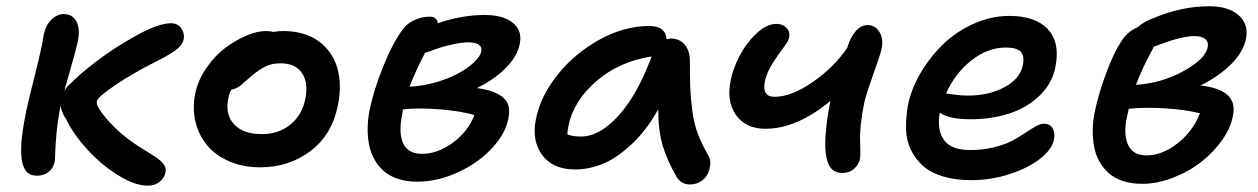

<svg xmlns="http://www.w3.org/2000/svg" viewBox="-20 -562 4017 613"><path d="M98.1 -1Q76.2 -1 64 -15.1Q51.8 -29.3 48.8 -57.4Q45.9 -85.4 49.8 -122.1Q53.7 -158.7 64 -209Q70.8 -241.7 89.1 -313.2Q107.4 -384.8 113.8 -418Q114.3 -421.9 116.7 -434.1Q119.1 -446.3 120.1 -453.1Q126.5 -482.9 144.8 -500Q163.1 -517.1 183.1 -517.1Q210.9 -517.1 223.6 -494.1Q236.3 -471.2 229 -433.1Q224.1 -407.7 206.5 -347.2Q189 -286.6 185.1 -271Q193.4 -286.1 207 -296.9Q231.9 -323.2 288.3 -366.5Q344.7 -409.7 415.5 -448.7Q486.3 -487.8 525.9 -487.8Q546.9 -487.8 558.1 -472.4Q569.3 -457 566.9 -439Q564.9 -427.2 556.9 -417Q548.8 -406.7 533.2 -396.5Q517.6 -386.2 506.3 -380.1Q495.1 -374 473.1 -362.8Q402.3 -327.1 347.2 -289.8Q292 -252.4 289.1 -238.8Q284.7 -221.7 329.3 -172.6Q374 -123.5 437 -85.9Q479.5 -59.6 488.3 -52.2Q512.2 -32.7 508.8 -13.2Q505.9 4.9 490.5 17.8Q475.1 30.8 452.1 30.8Q410.6 30.8 357.2 -2.4Q303.7 -35.6 259.3 -84.2Q214.8 -132.8 191.9 -180.2Q175.3 -204.1 173.8 -225.1Q165 -182.6 161.1 -143.6Q157.2 -104.5 156.5 -78.6Q155.8 -52.7 154.8 -45.9Q149.9 -24.4 134.5 -12.7Q119.1 -1 98.1 -1Z M810.1 -27.8Q755.9 -27.8 711.9 -46.9Q668 -65.9 641.4 -97.9Q614.7 -129.9 604.2 -172.9Q593.8 -215.8 603 -262.2Q611.8 -305.7 638.7 -344.7Q665.5 -383.8 698.7 -408.7Q731.9 -433.6 766.4 -448.2Q800.8 -462.9 827.6 -462.9Q842.8 -462.9 853 -460Q867.7 -462.9 883.8 -462.9Q952.1 -462.9 996.8 -430.7Q1041.5 -398.4 1056.9 -345Q1072.3 -291.5 1058.6 -225.1Q1040.5 -132.8 971.9 -80.3Q903.3 -27.8 810.1 -27.8ZM709 -248Q698.2 -196.8 727.3 -165.3Q756.3 -133.8 815.9 -133.8Q869.1 -133.8 906.5 -163.8Q943.8 -193.8 954.6 -245.1Q965.3 -297.9 944.1 -328.9Q922.9 -359.9 876 -359.9Q849.6 -359.9 829.3 -350.6Q809.1 -341.3 784.7 -320.8Q776.9 -314.5 764.6 -303.5Q752.4 -292.5 747.6 -288.8Q742.7 -285.2 734.9 -281Q727.1 -276.9 718.8 -275.9Q712.4 -266.1 709 -248Z M1312 18.1Q1277.8 18.1 1250.5 9Q1223.1 0 1205.1 -16.1Q1187 -32.2 1175 -53.7Q1163.1 -75.2 1158.2 -100.8Q1153.3 -126.5 1153.8 -153.6Q1154.3 -180.7 1159.7 -209Q1172.4 -272 1202.6 -347.7Q1232.9 -423.3 1265.6 -467.8Q1279.3 -487.3 1303.2 -498Q1327.1 -508.8 1351.6 -508.8Q1375 -508.8 1377.9 -487.8Q1454.1 -514.2 1527.8 -514.2Q1586.4 -514.2 1617.2 -489.3Q1647.9 -464.4 1639.6 -422.9Q1632.3 -383.3 1595.7 -345.9Q1559.1 -308.6 1502.9 -280.8Q1555.2 -273.9 1582.3 -253.9Q1609.4 -233.9 1605 -196.8Q1600.1 -144.5 1555.9 -94.5Q1511.7 -44.4 1445.1 -13.2Q1378.4 18.1 1312 18.1ZM1336.9 -393.1Q1306.2 -334.5 1287.6 -285.2Q1328.6 -287.1 1369.9 -298.8Q1411.1 -310.5 1441.7 -326.9Q1472.2 -343.3 1492.7 -362.3Q1513.2 -381.3 1516.6 -397.9Q1519.5 -411.6 1508.8 -419.2Q1498 -426.8 1476.6 -426.8Q1455.1 -426.8 1429 -421.1Q1402.8 -415.5 1386 -410.2Q1369.1 -404.8 1336.9 -393.1ZM1263.7 -195.8Q1252 -137.7 1267.3 -104.2Q1282.7 -70.8 1327.6 -70.8Q1377 -70.8 1425.5 -106.2Q1474.1 -141.6 1494.6 -194.8Q1451.2 -207.5 1384.5 -212.9Q1317.9 -218.3 1266.6 -212.9Q1266.1 -210 1265.1 -204.3Q1264.2 -198.7 1263.7 -195.8Z M1815.9 -21Q1745.1 -21 1711.2 -66.9Q1677.2 -112.8 1690.9 -181.2Q1705.1 -253.9 1759.8 -322.8Q1814.5 -391.6 1893.8 -435.3Q1973.1 -479 2052.7 -479Q2105 -479 2107.9 -437Q2117.7 -439 2121.6 -439Q2149.9 -439 2166.3 -419.2Q2182.6 -399.4 2182.6 -368.2Q2182.6 -310.5 2183.8 -280.5Q2185.1 -250.5 2190.2 -210Q2195.3 -169.4 2207.3 -136.7Q2219.2 -104 2239.7 -68.8Q2249 -55.2 2247.8 -38.6Q2246.6 -22 2239.7 -7.3Q2232.9 7.3 2217.3 17.1Q2201.7 26.9 2182.6 26.9Q2153.3 26.9 2138.7 0Q2110.4 -49.3 2096.2 -95.7Q2082 -142.1 2081.5 -212.9Q2043.5 -145 1995.6 -100.6Q1947.8 -56.2 1903.8 -38.6Q1859.9 -21 1815.9 -21ZM1794.9 -160.2Q1791.5 -144.5 1791.5 -132.8Q1808.6 -126 1834.5 -126Q1894 -126 1954.6 -192.6Q2015.1 -259.3 2060.5 -381.8Q1956.5 -365.7 1883.8 -302.7Q1811 -239.7 1794.9 -160.2Z M2423.8 -150.9Q2360.8 -150.9 2329.8 -194.8Q2298.8 -238.8 2313 -306.2Q2320.3 -343.3 2341.6 -384Q2362.8 -424.8 2395.3 -455.3Q2427.7 -485.8 2459 -485.8Q2478 -485.8 2490.7 -473.4Q2503.4 -460.9 2499 -440.9Q2497.1 -430.2 2480.5 -408.7Q2463.9 -387.2 2445.8 -358.4Q2427.7 -329.6 2421.9 -301.8Q2412.6 -252.9 2452.6 -252.9Q2507.3 -252.9 2575.9 -300.8Q2644.5 -348.6 2686 -411.1V-413.1Q2696.8 -446.3 2713.4 -464.1Q2730 -481.9 2751 -481.9Q2773.9 -481.9 2787.6 -460.2Q2801.3 -438.5 2794.9 -407.2Q2791.5 -389.6 2767.8 -323.7Q2744.1 -257.8 2738.8 -231.9Q2724.1 -158.2 2726.1 -108.9Q2726.1 -100.6 2726.6 -87.2Q2727.1 -73.7 2726.8 -66.7Q2726.6 -59.6 2725.1 -53.2Q2721.2 -35.6 2706.3 -22.7Q2691.4 -9.8 2669.9 -9.8Q2645 -9.8 2632.8 -25.6Q2620.6 -41.5 2616.7 -69.8Q2612.8 -97.2 2616.7 -141.8Q2620.6 -186.5 2629.9 -231.9Q2629.9 -234.4 2631.8 -240.2Q2524.4 -150.9 2423.8 -150.9Z M3080.6 13.2Q3029.8 13.2 2990.5 1.2Q2951.2 -10.7 2927 -32.2Q2902.8 -53.7 2888.4 -83.3Q2874 -112.8 2872.8 -148.4Q2871.6 -184.1 2878.4 -224.1Q2888.7 -276.4 2918.2 -327.4Q2947.8 -378.4 2989.7 -419.4Q3031.7 -460.4 3087.9 -485.8Q3144 -511.2 3202.6 -511.2Q3286.1 -511.2 3325.7 -468.5Q3365.2 -425.8 3349.6 -348.1Q3338.9 -294.4 3298.3 -255.9Q3257.8 -217.3 3201.2 -199.2Q3144.5 -181.2 3078.6 -181.2Q3009.8 -181.2 2980.5 -202.1Q2970.7 -148.9 2993.2 -116Q3015.6 -83 3077.6 -83Q3117.7 -83 3152.8 -91.6Q3188 -100.1 3211.2 -112.5Q3234.4 -125 3252.9 -137.5Q3271.5 -149.9 3286.6 -158.4Q3301.8 -167 3312.5 -167Q3332.5 -167 3340.8 -152.3Q3349.1 -137.7 3344.7 -115.2Q3338.4 -85 3301 -55.4Q3263.7 -25.9 3203.9 -6.3Q3144 13.2 3080.6 13.2ZM3191.4 -410.2Q3133.3 -410.2 3081.1 -368.9Q3028.8 -327.6 3000.5 -263.2Q3004.9 -263.2 3026.4 -260Q3047.9 -256.8 3069.3 -256.8Q3137.7 -256.8 3187.5 -283.9Q3237.3 -311 3245.6 -354Q3251.5 -383.3 3239 -396.7Q3226.6 -410.2 3191.4 -410.2Z M3626 24.9Q3591.8 24.9 3564.7 15.9Q3537.6 6.8 3519.5 -9.5Q3501.5 -25.9 3489.5 -47.6Q3477.5 -69.3 3472.9 -95.2Q3468.3 -121.1 3468.8 -148.4Q3469.2 -175.8 3475.1 -204.1Q3486.8 -261.2 3511.2 -327.1Q3535.6 -393.1 3560.1 -430.2Q3578.6 -460.4 3611.8 -475.1Q3634.3 -494.6 3667 -505.9Q3753.9 -542 3840.8 -542Q3902.3 -542 3934.8 -513.2Q3967.3 -484.4 3958 -438Q3949.2 -395.5 3910.2 -356.7Q3871.1 -317.9 3813 -289.1Q3932.1 -275.9 3917 -195.8Q3911.1 -157.2 3883.8 -117.4Q3856.4 -77.6 3816.9 -46.4Q3777.3 -15.1 3726.3 4.9Q3675.3 24.9 3626 24.9ZM3793 -446.8Q3775.4 -446.8 3751.5 -441.2Q3727.5 -435.5 3710.9 -429.9Q3694.3 -424.3 3664.1 -413.1Q3626.5 -344.2 3606.9 -291Q3689.9 -296.9 3759 -335.2Q3828.1 -373.5 3835.9 -411.1Q3838.9 -428.7 3827.4 -437.7Q3815.9 -446.8 3793 -446.8ZM3577.6 -187Q3566.4 -132.3 3581.8 -99.1Q3597.2 -65.9 3641.1 -65.9Q3690.4 -65.9 3739.7 -104.5Q3789.1 -143.1 3811 -200.2Q3765.1 -211.9 3699.7 -216.1Q3634.3 -220.2 3584 -214.8Q3583.5 -212.4 3581.1 -202.6Q3578.6 -192.9 3577.6 -187Z"/></svg>

Font: Shantell Sans Irregular
Style: Italic
Weight: 500
Italic angle: -11.31°
Designer: Stephen Nixon, Anya Danilova, Shantell Martin
Foundry: Arrow Type
Version: Version 1.006;[9816181b4]